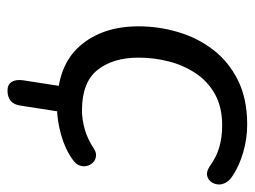

<svg xmlns="http://www.w3.org/2000/svg" viewBox="-103 -432 675 509"><g transform="rotate(90 234.5 -177.5)"><path d="M263.2 8.9Q155.2 8.9 102.5 -51Q49.8 -110.9 49.8 -207.2Q49.8 -260.6 65 -312.1Q80.2 -363.6 111.8 -404.9Q143.4 -446.2 192.7 -470.8Q242 -495.3 309.9 -495.3Q347.5 -495.3 383.3 -484.9Q419 -474.6 445 -457.4Q459.2 -448.5 464.8 -437.5Q470.4 -426.4 468.7 -415.7Q467 -404.9 460.4 -397.6Q453.8 -390.3 444 -388.9Q434.3 -387.6 422.5 -395Q397.4 -413.3 370.7 -421.2Q343.9 -429 312.6 -429Q264.3 -429 230 -410.1Q195.8 -391.2 174.4 -358.9Q152.9 -326.7 142.9 -287.6Q132.8 -248.5 132.8 -207.6Q132.8 -139.5 165.5 -98.4Q198.3 -57.3 272.7 -57.3Q296.5 -57.3 322.8 -64.7Q349 -72.1 374.6 -89.3Q384.9 -95.8 394.7 -94.4Q404.6 -93 411.2 -86.2Q417.8 -79.4 420 -69.9Q422.3 -60.3 418.4 -50.3Q414.5 -40.3 402.9 -32.5Q375.8 -12.8 337.1 -1.9Q298.3 8.9 263.2 8.9ZM220 140.1Q204.4 140.1 197.4 129.4Q190.3 118.7 192.7 99.7L214.2 -38.6H282.4L259.9 106Q255 140.1 220 140.1Z"/></g></svg>

Font: Nunito Variable Extra Light
Style: Italic
Weight: 200
Italic angle: -9°
Designer: Vernon Adams
Foundry: Vernon Adams
Version: Version 3.602